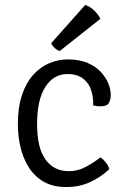

<svg xmlns="http://www.w3.org/2000/svg" viewBox="-20 -742 510 774"><path d="M355.5 -317Q357 -346 348.5 -375.2Q340 -404.5 316.5 -424Q293 -443.5 251 -443.5Q196.5 -443.5 163 -392Q129.5 -340.5 129.5 -241.5Q129.5 -145.5 163.5 -98.8Q197.5 -52 257 -52Q294 -52 325.8 -69.2Q357.5 -86.5 385 -107.5Q396 -100.5 406.8 -87Q417.5 -73.5 420.5 -60Q386 -27.5 343 -7.8Q300 12 247 12Q193.5 12 156.2 -9.5Q119 -31 96 -67.5Q73 -104 62.5 -149Q52 -194 52 -241.5Q52 -309 68.5 -358.5Q85 -408 113.5 -439.8Q142 -471.5 178.2 -487Q214.5 -502.5 253 -502.5Q300.5 -502.5 333.8 -488Q367 -473.5 387.2 -451.2Q407.5 -429 417 -404.5Q426.5 -380 426.5 -360.5Q426.5 -341 419 -327.2Q411.5 -313.5 387 -313.5Q379 -313.5 371.5 -314.2Q364 -315 355.5 -317ZM323.5 -722Q343.5 -715.5 360 -699.5Q376.5 -683.5 384.5 -666L221 -536.5Q210 -539.5 200.5 -548.5Q191 -557.5 186.5 -568Z"/></svg>

Font: Signika
Style: Regular
Weight: 300
Designer: Anna Giedry
Foundry: Anna Giedry
Version: Version 2.000